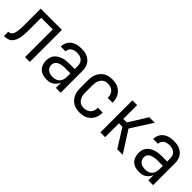

<svg xmlns="http://www.w3.org/2000/svg" viewBox="148 -1362 2203 2203"><g transform="rotate(45 1250.0 -260.0)"><path d="M358 0V-450H170V-257Q170 -236 169.5 -214.5Q169 -193 167 -171.5Q165 -150 161 -128.5Q157 -107 149.5 -87Q142 -67 130 -48.5Q118 -30 99 -19Q80 -8 59 -4Q38 0 16 0V-70Q30 -70 43 -75.5Q56 -81 64.5 -92Q73 -103 77.5 -116.5Q82 -130 84.5 -144Q87 -158 88.5 -172Q90 -186 91 -199.5Q92 -213 92 -227Q92 -241 92 -255V-520H436V0Z M714 8Q683 8 652.5 -0.5Q622 -9 599.5 -30Q577 -51 566.5 -81.5Q556 -112 556 -143Q556 -168 562.5 -193Q569 -218 585 -237.5Q601 -257 623 -270.5Q645 -284 669 -292Q693 -300 718 -303Q743 -306 769 -306H858V-355Q858 -376 851 -397Q844 -418 828 -432Q812 -446 791 -452Q770 -458 749 -458Q730 -458 711 -454.5Q692 -451 675.5 -440.5Q659 -430 649.5 -413Q640 -396 640 -377V-375H562V-378Q562 -401 569 -422.5Q576 -444 589 -462.5Q602 -481 620.5 -494Q639 -507 660.5 -514.5Q682 -522 704 -525Q726 -528 749 -528Q773 -528 797 -524.5Q821 -521 843 -511Q865 -501 883.5 -485Q902 -469 914 -448Q926 -427 931 -403Q936 -379 936 -355V0H858V-86Q850 -65 835.5 -46.5Q821 -28 802 -15Q783 -2 760 3Q737 8 714 8ZM746 -62Q769 -62 791.5 -69.5Q814 -77 829.5 -94Q845 -111 851.5 -134Q858 -157 858 -180V-236H769Q754 -236 739 -234.5Q724 -233 709.5 -229.5Q695 -226 681 -220Q667 -214 656 -204Q645 -194 639.5 -179.5Q634 -165 634 -150Q634 -130 643 -111.5Q652 -93 668.5 -81.5Q685 -70 705 -66Q725 -62 746 -62Z M1247 8Q1220 8 1193.5 2.5Q1167 -3 1144 -16.5Q1121 -30 1103.5 -50.5Q1086 -71 1075 -95.5Q1064 -120 1060 -146.5Q1056 -173 1056 -200V-320Q1056 -347 1060 -373.5Q1064 -400 1075 -424.5Q1086 -449 1103.5 -469.5Q1121 -490 1144 -503.5Q1167 -517 1193.5 -522.5Q1220 -528 1247 -528Q1272 -528 1297 -524Q1322 -520 1344 -509Q1366 -498 1384.5 -480.5Q1403 -463 1415 -441Q1427 -419 1432.5 -394.5Q1438 -370 1438 -345V-340H1360V-343Q1360 -366 1353 -388Q1346 -410 1330 -426.5Q1314 -443 1292 -450.5Q1270 -458 1247 -458Q1230 -458 1213.5 -454Q1197 -450 1183 -440Q1169 -430 1159.5 -416Q1150 -402 1144 -386.5Q1138 -371 1136 -354Q1134 -337 1134 -320V-200Q1134 -183 1136 -166Q1138 -149 1144 -133.5Q1150 -118 1159.5 -104Q1169 -90 1183 -80Q1197 -70 1213.5 -66Q1230 -62 1247 -62Q1270 -62 1292 -69.5Q1314 -77 1330 -93.5Q1346 -110 1353 -132Q1360 -154 1360 -177V-180H1438V-175Q1438 -150 1432.5 -125.5Q1427 -101 1415 -79Q1403 -57 1384.5 -39.5Q1366 -22 1344 -11Q1322 0 1297 4Q1272 8 1247 8Z M1854 0 1713 -225H1657V0H1580V-520H1657V-295H1713L1854 -520H1943L1777 -260L1943 0Z M2214 8Q2183 8 2152.5 -0.5Q2122 -9 2099.5 -30Q2077 -51 2066.5 -81.5Q2056 -112 2056 -143Q2056 -168 2062.5 -193Q2069 -218 2085 -237.5Q2101 -257 2123 -270.5Q2145 -284 2169 -292Q2193 -300 2218 -303Q2243 -306 2269 -306H2358V-355Q2358 -376 2351 -397Q2344 -418 2328 -432Q2312 -446 2291 -452Q2270 -458 2249 -458Q2230 -458 2211 -454.5Q2192 -451 2175.5 -440.5Q2159 -430 2149.5 -413Q2140 -396 2140 -377V-375H2062V-378Q2062 -401 2069 -422.5Q2076 -444 2089 -462.5Q2102 -481 2120.5 -494Q2139 -507 2160.5 -514.5Q2182 -522 2204 -525Q2226 -528 2249 -528Q2273 -528 2297 -524.5Q2321 -521 2343 -511Q2365 -501 2383.5 -485Q2402 -469 2414 -448Q2426 -427 2431 -403Q2436 -379 2436 -355V0H2358V-86Q2350 -65 2335.5 -46.5Q2321 -28 2302 -15Q2283 -2 2260 3Q2237 8 2214 8ZM2246 -62Q2269 -62 2291.5 -69.5Q2314 -77 2329.5 -94Q2345 -111 2351.5 -134Q2358 -157 2358 -180V-236H2269Q2254 -236 2239 -234.5Q2224 -233 2209.5 -229.5Q2195 -226 2181 -220Q2167 -214 2156 -204Q2145 -194 2139.5 -179.5Q2134 -165 2134 -150Q2134 -130 2143 -111.5Q2152 -93 2168.5 -81.5Q2185 -70 2205 -66Q2225 -62 2246 -62Z"/></g></svg>

Font: Huly
Style: Regular
Weight: 400
Designer: Belleve Invis
Foundry: Belleve Invis
Version: Version 33.2.5; ttfautohint (v1.8.4)